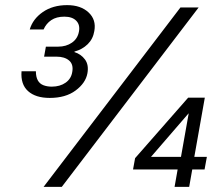

<svg xmlns="http://www.w3.org/2000/svg" viewBox="-20 -729 865 749"><path d="M174 -347Q119 -347 89.5 -373.5Q60 -400 64 -451H120Q120 -429 127.5 -415.5Q135 -402 149.5 -396.5Q164 -391 182 -391Q214 -391 236 -406.5Q258 -422 262 -449Q267 -478 249.5 -493Q232 -508 200 -508H152L159 -547H207Q238 -547 260.5 -562.5Q283 -578 288 -606Q293 -632 277.5 -648Q262 -664 231 -664Q200 -664 180 -650.5Q160 -637 150 -614H96Q108 -655 147 -682Q186 -709 242 -709Q295 -709 325.5 -680.5Q356 -652 348 -608Q343 -577 322 -556.5Q301 -536 271 -528L270 -526Q296 -518 311.5 -497Q327 -476 321 -443Q314 -405 275 -376Q236 -347 174 -347ZM150 0 684 -700H755L221 0ZM661 0 673 -68H499L507 -112L714 -348H779L738 -117H787L778 -68H730L718 0ZM569 -117H686L716 -286H715Z"/></svg>

Font: DM Sans 28pt Light
Style: Italic
Weight: 300
Italic angle: -10°
Version: Version 4.004;gftools[0.9.30]